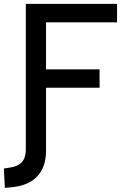

<svg xmlns="http://www.w3.org/2000/svg" viewBox="-42 -713 648 966"><path d="M-17.6 232.4 21.5 228.5C127.9 217.8 189.5 155.3 189.5 46.9V-271.5H459V-364.3H189.5V-600.6H546.9V-693.4H87.9V38.6C87.9 94.2 62 121.6 11.7 129.4L-22.5 134.8Z"/></svg>

Font: CaskaydiaCove Nerd Font
Style: Regular
Weight: 400
Designer: Aaron Bell
Foundry: Saja Typeworks
Version: Version 2111.1;Nerd Fonts 2.3.3